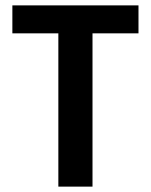

<svg xmlns="http://www.w3.org/2000/svg" viewBox="-20 -694 560 714"><path d="M495 -570H324V0H197V-570H26V-674H495Z"/></svg>

Font: Hind Guntur SemiBold
Style: Regular
Weight: 600
Designer: Manushi Parikh, Hitesh Malaviya
Foundry: Indian Type Foundry
Version: Version 1.000;PS 1.0;hotconv 1.0.86;makeotf.lib2.5.63406; tt